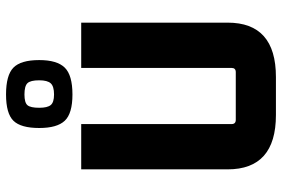

<svg xmlns="http://www.w3.org/2000/svg" viewBox="-169 -755 934 636"><g transform="rotate(-90 298.0 -437.0)"><path d="M417 -774Q417 -715 392 -689.5Q367 -664 303 -664Q240 -664 216 -689.5Q192 -715 192 -774Q192 -835 216 -859.5Q240 -884 303 -884Q367 -884 392 -859.5Q417 -835 417 -774ZM259 -774Q259 -747 268 -736Q277 -725 303 -725Q330 -725 340 -736Q350 -747 350 -774Q350 -803 340.5 -813Q331 -823 303 -823Q276 -823 267.5 -813Q259 -803 259 -774ZM361 10H235Q55 10 55 -150V-635H205V-137Q205 -123 219 -123H377Q391 -123 391 -137V-635H541V-150Q541 10 361 10Z"/></g></svg>

Font: Gemunu Libre ExtraBold
Style: Regular
Weight: 800
Designer: Puspanada Ekanayake, Sola Matas, Pathum Egodawatta, Kosala Senevirathne
Foundry: mooniak
Version: Version 1.100